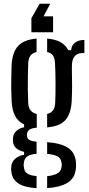

<svg xmlns="http://www.w3.org/2000/svg" viewBox="-20 -808 461 1000"><path d="M170.5 172Q108 168.5 76 147.5Q44 126.5 39.5 88.5Q38.5 83 38 76Q37.5 69 38.5 62Q40 35 59 18.8Q78 2.5 105.5 -2V-17Q51.5 -29.5 48 -69.5Q47 -77 47.2 -81.2Q47.5 -85.5 48 -91Q49 -111 65.5 -126.2Q82 -141.5 105.5 -145V-160Q74 -174.5 58.5 -204.5Q43 -234.5 40.5 -281.5Q39 -319.5 38.5 -347.2Q38 -375 38.8 -403.2Q39.5 -431.5 40.5 -470Q44.5 -537 74.8 -569.2Q105 -601.5 170.5 -607V-537Q128.5 -528.5 127 -478Q126 -448 125.2 -411.2Q124.5 -374.5 125 -338Q125.5 -301.5 127 -273Q128 -246.5 139.5 -232.8Q151 -219 171.5 -214.5V-143Q144.5 -141 132.5 -132Q120.5 -123 120.5 -107.5V-102.5Q120.5 -87.5 131.5 -80Q142.5 -72.5 170.5 -70V-7Q141.5 -5 124 5.5Q106.5 16 104.5 40Q103 45.5 103.2 51.8Q103.5 58 104.5 63.5Q106.5 87 124 97Q141.5 107 170.5 109ZM225.5 -144.5V-214.5Q245 -219.5 255.5 -232.5Q266 -245.5 267.5 -272.5Q269.5 -317.5 269.2 -374.2Q269 -431 266.5 -480.5Q265 -505.5 255.8 -519Q246.5 -532.5 225.5 -537V-607Q309 -600.5 335.5 -546.5H350.5Q352.5 -572.5 371 -586.2Q389.5 -600 419.5 -600V-531.5H408Q383 -531.5 368.8 -515Q354.5 -498.5 354.5 -463V-437Q355.5 -391.5 355.5 -359.2Q355.5 -327 353.5 -281.5Q349.5 -214.5 320.2 -182.2Q291 -150 225.5 -144.5ZM225.5 171.5V109.5Q257 106.5 277 96.2Q297 86 300.5 62Q303.5 50 300 37.5Q296.5 13.5 276.5 4.8Q256.5 -4 225.5 -6.5V-67.5Q296 -62.5 333.2 -38.8Q370.5 -15 375.5 36Q376 42.5 376.2 50.8Q376.5 59 375.5 68Q370.5 122.5 329 145.5Q287.5 168.5 225.5 171.5ZM241.5 -788.5 207 -723H256.5V-640H143.5V-713L186.5 -788.5Z"/></svg>

Font: Big Shoulders Stencil Text Medium
Style: Regular
Weight: 500
Designer: Patric King
Foundry: XO Type Co
Version: Version 1.000